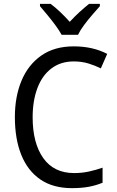

<svg xmlns="http://www.w3.org/2000/svg" viewBox="-20 -1057 604 994"><path d="M362 -739Q294 -739 246 -702.5Q198 -666 173.5 -600.5Q149 -535 149 -450Q149 -316 204 -238.5Q259 -161 364 -161Q404 -161 440.5 -169Q477 -177 511 -189V-111Q477 -97 439.5 -90Q402 -83 352 -83Q255 -83 189.5 -127.5Q124 -172 90.5 -254.5Q57 -337 57 -451Q57 -557 91.5 -639.5Q126 -722 194 -769.5Q262 -817 362 -817Q460 -817 535 -778L502 -703Q472 -718 437.5 -728.5Q403 -739 362 -739ZM299 -877Q287 -899 267.5 -925.5Q248 -952 226.5 -978Q205 -1004 187 -1025V-1037H242Q265 -1020 291 -995.5Q317 -971 341 -944Q367 -972 391 -994Q415 -1016 441 -1037H497V-1025Q480 -1006 457.5 -980Q435 -954 415 -927Q395 -900 384 -877Z"/></svg>

Font: Noto Sans Kannada UI SemiCondensed
Style: Regular
Weight: 400
Width: 4
Designer: Jelle Bosma - Monotype Design Team
Foundry: Monotype Imaging Inc.
Version: Version 2.005; ttfautohint (v1.8.4.7-5d5b)